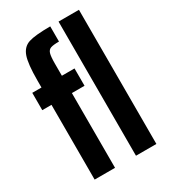

<svg xmlns="http://www.w3.org/2000/svg" viewBox="-183 -832 812 921"><g transform="rotate(-30 222.5 -371.5)"><path d="M13 -414V-510H64V-548Q64 -641 78 -680.5Q92 -720 127.5 -731.5Q163 -743 247 -743V-659Q215 -659 201 -654Q187 -649 182 -632.5Q177 -616 177 -577V-510H247V-414H177V0H64V-414ZM293 -743H406V0H293Z"/></g></svg>

Font: Saira ExtraCondensed
Style: Bold
Weight: 700
Width: 2
Designer: Hector Gatti with collaboration of the Omnibus-Type team
Foundry: Omnibus-Type
Version: Version 0.072; ttfautohint (v1.8)